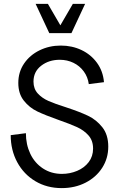

<svg xmlns="http://www.w3.org/2000/svg" viewBox="-20 -950 620 986"><path d="M35 -256 113 -266Q113 -208 135.5 -160.5Q158 -113 200.5 -85Q243 -57 298 -57Q339 -57 376 -72.5Q413 -88 435.5 -117.5Q458 -147 458 -187Q458 -228 434.5 -254.5Q411 -281 376 -297Q341 -313 281 -334Q213 -358 172 -377.5Q131 -397 102.5 -433Q74 -469 74 -524Q74 -580 103.5 -623.5Q133 -667 183 -691.5Q233 -716 292 -716Q350 -716 398.5 -693Q447 -670 478 -627.5Q509 -585 514 -528L436 -518Q431 -555 410 -583.5Q389 -612 357 -627.5Q325 -643 287 -643Q231 -643 191.5 -612.5Q152 -582 152 -531Q152 -494 174 -470Q196 -446 229 -431.5Q262 -417 319 -399Q389 -376 432 -355.5Q475 -335 505.5 -296.5Q536 -258 536 -197Q536 -137 505 -88.5Q474 -40 419.5 -12Q365 16 297 16Q221 16 161.5 -19.5Q102 -55 68.5 -117Q35 -179 35 -256ZM163 -930H226L290 -820L354 -930H417L347 -780H233Z"/></svg>

Font: Uncut Sans Variable
Style: Regular
Weight: 400
Designer: Kasper Nordkvist
Foundry: UNCUT.wtf
Version: Version 1.304;Glyphs 3.2 (3246)